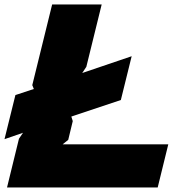

<svg xmlns="http://www.w3.org/2000/svg" viewBox="-36 -830 802 850"><path d="M709 -190.9 662.1 0H-4.9L47.9 -215.8L65.9 -242.2L-16.1 -213.9L32.2 -409.2L113.8 -436L106.9 -453.1L194.8 -810.1H414.1L346.2 -534.2L328.1 -506.8L546.9 -581.1L499 -387.2L279.8 -314L286.1 -293.9L266.1 -210.9L241.2 -190.9Z"/></svg>

Font: Sinkin Sans 900 X Black Italic
Style: Regular
Weight: 950
Italic angle: -112°
Designer: Keith Bates
Foundry: K-Type
Version: Sinkin Sans (version 1.0)  by Keith Bates   •   © 2014   www